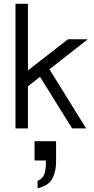

<svg xmlns="http://www.w3.org/2000/svg" viewBox="-20 -680 500 1017"><path d="M62 0V-660H128V-307L340 -472H445L242 -313L436 0H362L192 -273L128 -223V0ZM179 278Q205 267 214 244.5Q223 222 223 178V170H163V68H277V178Q277 227 257.5 265.5Q238 304 179 317Z"/></svg>

Font: Lil Grotesk
Style: Regular
Weight: 400
Designer: Bastien Sozeau
Foundry: NBR — Bastien Sozeau
Version: Version 4.002; ttfautohint (v1.8.4.7-5d5b)